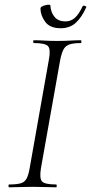

<svg xmlns="http://www.w3.org/2000/svg" viewBox="-20 -796 387 816"><path d="M19 0Q16 0 16 -6Q16 -12 19 -12Q51 -12 68 -17Q85 -22 93 -37Q101 -52 106 -81L188 -544Q196 -587 184 -600Q172 -613 124 -613Q121 -613 121 -619Q121 -625 124 -625Q144 -625 169 -623.5Q194 -622 222 -622Q254 -622 279.5 -623.5Q305 -625 324 -625Q326 -625 326 -619Q326 -613 324 -613Q292 -613 275 -607Q258 -601 250 -586Q242 -571 236 -542L154 -81Q147 -38 158.5 -25Q170 -12 219 -12Q221 -12 221 -6Q221 0 219 0Q199 0 174 -1Q149 -2 118 -2Q90 -2 64.5 -1Q39 0 19 0ZM238 -676Q192 -676 172 -703.5Q152 -731 152 -760Q152 -765 158.5 -768.5Q165 -772 173 -774Q181 -776 187.5 -776Q194 -776 194 -773Q196 -743 212 -724Q228 -705 258 -705Q281 -705 298 -720Q315 -735 331 -769Q334 -774 341 -771Q348 -768 347 -766Q328 -723 302.5 -699.5Q277 -676 238 -676Z"/></svg>

Font: Cormorant Light Light
Style: Italic
Weight: 300
Italic angle: -10°
Version: Version 4.000